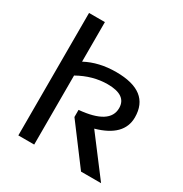

<svg xmlns="http://www.w3.org/2000/svg" viewBox="-163 -823 903 948"><g transform="rotate(30 288.5 -349.0)"><path d="M73.2 0V-698.2H163.6V-472.7Q238.3 -512.7 335.9 -512.7Q527.3 -512.7 527.3 -364.7Q527.3 -257.3 380.9 -216.3L544.9 0H430.7L267.6 -217.3V-257.8Q437 -272.9 437 -365.2Q437 -439.5 329.6 -439.5Q245.1 -439.5 163.6 -393.6V0Z"/></g></svg>

Font: Sansation
Style: Regular
Weight: 400
Designer: Bernd Montag
Version: Version 1.301